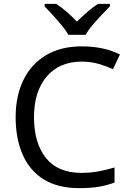

<svg xmlns="http://www.w3.org/2000/svg" viewBox="-20 -964 672 994"><path d="M403 -645Q288 -645 222 -568Q156 -491 156 -357Q156 -224 217.5 -146.5Q279 -69 402 -69Q449 -69 491 -77Q533 -85 573 -97V-19Q533 -4 490.5 3Q448 10 389 10Q280 10 207 -35Q134 -80 97.5 -163Q61 -246 61 -358Q61 -466 100.5 -548.5Q140 -631 217 -677.5Q294 -724 404 -724Q517 -724 601 -682L565 -606Q532 -621 491.5 -633Q451 -645 403 -645ZM334 -784Q321 -807 299 -833.5Q277 -860 253 -886Q229 -912 211 -931V-944H271Q297 -927 325 -903Q353 -879 378 -852Q405 -879 433 -903Q461 -927 487 -944H549V-931Q530 -912 505.5 -886Q481 -860 458.5 -833.5Q436 -807 424 -784Z"/></svg>

Font: Noto Sans Mende Kikakui
Style: Regular
Weight: 400
Designer: Monotype Design Team
Foundry: Monotype Imaging Inc.
Version: Version 2.003; ttfautohint (v1.8.4.7-5d5b)